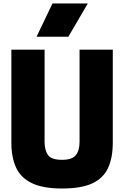

<svg xmlns="http://www.w3.org/2000/svg" viewBox="-20 -1064 710 1098"><path d="M371 -854H189L280 -1044H482ZM335 14Q226 14 162.5 -16.5Q99 -47 72 -105.5Q45 -164 45 -248V-780H235V-253Q235 -206 254 -178Q273 -150 335 -150Q392 -150 413.5 -176.5Q435 -203 435 -253V-780H625V-248Q625 -162 598 -103.5Q571 -45 508 -15.5Q445 14 335 14Z"/></svg>

Font: Tanohe Sans ExtraBold
Style: Regular
Weight: 800
Designer: Village Type and Design LLC & Cristiano Sobral
Foundry: Cooper Hewitt Smithsonian Design Museum
Version: Version 1.00;September 29, 2021;FontCreator 13.0.0.2655 64-b